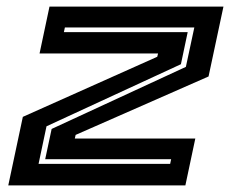

<svg xmlns="http://www.w3.org/2000/svg" viewBox="-20 -560 700 580"><path d="M5 0 49 -207 455 -388.5 457.5 -398.5H99.5L129.5 -540H655L610 -329L208.5 -152.5L206 -141.5H570L540 0ZM96.5 -65H494L497 -79H116.5L136 -170.5L541.5 -358L567 -477H176L173 -463H547L526.5 -366L120.5 -178.5Z"/></svg>

Font: Tourney Expanded Regular
Style: Bold Italic
Weight: 700
Width: 7
Italic angle: -12°
Designer: Tyler Finck
Foundry: Etcetera Type Co
Version: Version 1.010; ttfautohint (v1.8.3)